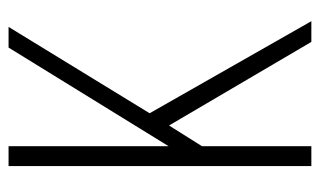

<svg xmlns="http://www.w3.org/2000/svg" viewBox="-168 -572 740 444"><g transform="rotate(-90 202.0 -350.0)"><path d="M40 0V-700.2H85.9V-330.1L314 -700.2H361.8L162.1 -374L375 0H327.1L133.8 -329.1L85.9 -252.9V0Z"/></g></svg>

Font: Bebas Neue Book
Style: Regular
Weight: 400
Designer: Ryoichi Tsunekawa
Foundry: Ryoichi Tsunekawa
Version: Version 001.003